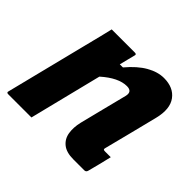

<svg xmlns="http://www.w3.org/2000/svg" viewBox="-136 -712 871 871"><g transform="rotate(45 300.0 -276.0)"><path d="M136 -540H285Q297 -540 293 -529Q288 -510 283.5 -491.5Q279 -473 274 -454H294Q336 -504 378 -528Q420 -552 460 -552Q521 -552 550.5 -512Q580 -472 562 -399Q546 -333 529.5 -269.5Q513 -206 496 -138Q494 -132 497 -129Q499 -127 507 -127H543Q536 -98 529 -69Q522 -40 514 -11Q511 0 500 0H430Q385 0 361 -19.5Q337 -39 332 -71Q327 -103 336 -141Q352 -203 365 -256.5Q378 -310 394 -371Q403 -407 367 -407Q313 -407 248 -349Q226 -262 204.5 -174.5Q183 -87 161 0H12Q0 0 4 -11Q31 -119 58 -226.5Q85 -334 112 -442Q119 -469 125 -494Q131 -519 136 -540Z"/></g></svg>

Font: Recursive Sn Lnr St XBd
Style: Italic
Weight: 800
Italic angle: -15°
Version: Version 1.079;hotconv 1.0.112;makeotfexe 2.5.65598; ttfautoh